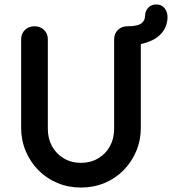

<svg xmlns="http://www.w3.org/2000/svg" viewBox="-20 -828 773 863"><path d="M344 15Q287 15 238 -5.5Q189 -26 152.5 -63Q116 -100 95.5 -149Q75 -198 75 -254V-651Q75 -677 92 -693.5Q109 -710 135 -710Q161 -710 178 -693.5Q195 -677 195 -651V-249Q195 -205 214 -170.5Q233 -136 267 -116Q301 -96 344 -96Q387 -96 421 -116Q455 -136 474 -170.5Q493 -205 493 -249V-651Q493 -677 510 -693.5Q527 -710 553 -710Q599 -710 615.5 -723Q632 -736 632 -757Q632 -778 646 -793Q660 -808 682 -808Q706 -808 719.5 -791.5Q733 -775 733 -751Q733 -724 720.5 -699.5Q708 -675 681.5 -657Q655 -639 613 -630V-254Q613 -198 592.5 -149Q572 -100 535.5 -63Q499 -26 450 -5.5Q401 15 344 15Z"/></svg>

Font: National Park SemiBold
Style: Regular
Weight: 600
Designer: Andrea Herstowski, Ben Hoepner
Version: Version 1.009